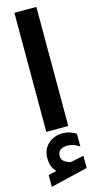

<svg xmlns="http://www.w3.org/2000/svg" viewBox="-142 -688 508 1014"><g transform="rotate(-15 112.0 -181.5)"><path d="M53.7 -651.4V-0.5H173.8V-651.4ZM6.8 222.7V287.6L210.4 238.8V172.4L204.6 173.3C199.2 174.8 189.5 176.8 174.3 179.7C159.2 182.6 147.9 185.1 139.6 186.5C138.2 187 137.2 187 136.7 187C134.8 187 132.3 186.5 128.9 185.1C99.6 174.3 88.9 160.6 88.9 141.6C88.9 112.8 106.9 98.6 142.6 98.6C161.6 98.6 181.2 104 200.2 116.2L207.5 120.6V111.8L207 53.7V50.8L204.6 49.3C183.1 36.6 160.6 28.8 135.7 28.8C103 28.8 76.2 38.6 55.2 58.1C33.7 77.1 22.9 103 22.9 135.3C22.9 168.9 31.7 192.9 51.8 212.4Z"/></g></svg>

Font: Shabnam
Style: Bold
Weight: 700
Foundry: DejaVu fonts team - Redesigned by Saber Rastikerdar - Based on Vazir font
Version: Version 5.0.1